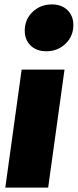

<svg xmlns="http://www.w3.org/2000/svg" viewBox="-20 -849 352 869"><path d="M272 -534 198 0H4L78 -534ZM92 -710Q92 -761 127.5 -795Q163 -829 215 -829Q259 -829 285.5 -803Q312 -777 312 -736Q312 -685 276.5 -651Q241 -617 189 -617Q145 -617 118.5 -643Q92 -669 92 -710Z"/></svg>

Font: Fira Sans Black
Style: Italic
Weight: 900
Italic angle: -8°
Designer: Carrois Corporate & Edenspiekermann AG
Foundry: Carrois Corporate GbR & Edenspiekermann AG
Version: Version 4.203